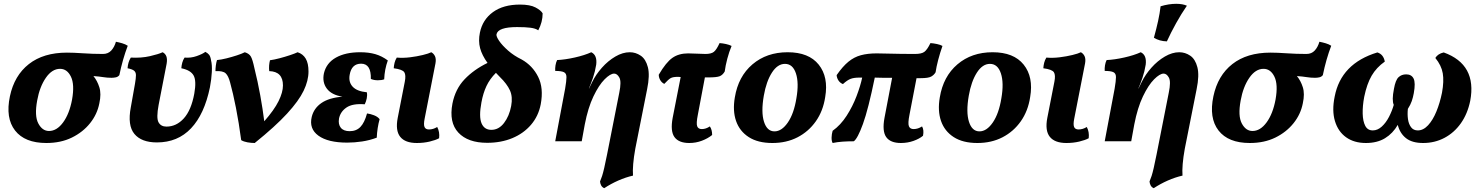

<svg xmlns="http://www.w3.org/2000/svg" viewBox="-20 -741 7765 1007"><path d="M223 9Q110 9 59 -56.5Q8 -122 32 -236Q55 -345 131.5 -405Q208 -465 331 -465Q366 -465 416 -461.5Q466 -458 520 -458Q547 -458 563.5 -476Q580 -494 588 -522Q604 -519 621 -514Q638 -509 650 -501Q623 -430 606 -347Q599 -338 588 -335.5Q577 -333 565 -333Q542 -333 521 -336.5Q500 -340 470 -342Q490 -318 501 -283.5Q512 -249 501 -199Q490 -142 452.5 -95Q415 -48 357 -19.5Q299 9 223 9ZM237 -54Q278 -54 311 -99Q344 -144 358 -219Q372 -298 352 -339Q332 -380 295 -380Q253 -380 220.5 -333Q188 -286 175 -214Q160 -133 181 -93.5Q202 -54 237 -54Z M803 6Q722 6 685 -38.5Q648 -83 666 -178L688 -302Q693 -331 693 -346.5Q693 -362 683.5 -370Q674 -378 649 -383Q650 -398 654 -412Q658 -426 666 -439Q721 -436 766.5 -446.5Q812 -457 833 -467Q847 -460 852.5 -445.5Q858 -431 854 -407L812 -191Q799 -122 811.5 -99.5Q824 -77 853 -77Q905 -77 944 -120Q983 -163 999 -250Q1011 -317 995.5 -345Q980 -373 931 -383Q932 -398 936 -412.5Q940 -427 948 -439Q981 -436 1012 -447Q1043 -458 1057 -469Q1069 -463 1076.5 -454Q1084 -445 1087 -424Q1093 -401 1091 -363Q1089 -325 1081 -283Q1052 -142 982 -68Q912 6 803 6Z M1541 -467Q1569 -458 1583.5 -433.5Q1598 -409 1598 -366Q1598 -318 1572.5 -265Q1547 -212 1485.5 -145Q1424 -78 1316 9Q1298 9 1278 5.5Q1258 2 1245 -6Q1233 -97 1217.5 -175.5Q1202 -254 1187 -308Q1178 -343 1163.5 -356.5Q1149 -370 1110 -368Q1110 -381 1112 -397Q1114 -413 1118 -426Q1140 -428 1168 -435Q1196 -442 1222 -450.5Q1248 -459 1264 -467Q1287 -460 1296 -444Q1305 -428 1314 -385Q1332 -313 1345 -241Q1358 -169 1366 -105Q1418 -164 1441 -210.5Q1464 -257 1464 -293Q1464 -366 1392 -368Q1389 -398 1396 -425Q1418 -428 1446.5 -435.5Q1475 -443 1500.5 -451.5Q1526 -460 1541 -467Z M1801 7Q1700 7 1650 -29.5Q1600 -66 1615 -128Q1626 -173 1665.5 -200.5Q1705 -228 1776 -234Q1719 -243 1694 -276.5Q1669 -310 1679 -357Q1692 -411 1742 -439Q1792 -467 1869 -467Q1914 -467 1948.5 -457Q1983 -447 2014 -424Q1997 -377 1995 -325Q1982 -320 1961.5 -320Q1941 -320 1925 -327Q1927 -407 1874 -407Q1824 -407 1814 -349Q1807 -311 1829.5 -286.5Q1852 -262 1904 -257Q1907 -242 1903.5 -225Q1900 -208 1893 -194Q1829 -199 1797 -177Q1765 -155 1758 -119Q1753 -89 1767.5 -71Q1782 -53 1814 -53Q1849 -53 1870.5 -75.5Q1892 -98 1905 -146Q1922 -144 1941.5 -136.5Q1961 -129 1971 -116Q1965 -95 1961 -69.5Q1957 -44 1956 -19Q1919 -5 1879 1Q1839 7 1801 7Z M2166 9Q2105 9 2079 -23.5Q2053 -56 2066 -123L2103 -312Q2110 -347 2100.5 -362Q2091 -377 2045 -383Q2046 -398 2049.5 -412Q2053 -426 2061 -439Q2094 -436 2130.5 -440.5Q2167 -445 2197.5 -452.5Q2228 -460 2242 -467Q2255 -460 2261.5 -446Q2268 -432 2264 -409L2207 -118Q2201 -88 2206.5 -75Q2212 -62 2230 -62Q2252 -62 2273 -75Q2287 -49 2283 -16Q2265 -6 2233.5 1.5Q2202 9 2166 9Z M2535 8Q2434 8 2384 -45.5Q2334 -99 2353 -198Q2368 -274 2416.5 -325Q2465 -376 2537 -411Q2508 -451 2498 -488.5Q2488 -526 2497 -570Q2511 -638 2565.5 -677.5Q2620 -717 2707 -717Q2760 -717 2788.5 -702Q2817 -687 2826 -671Q2826 -625 2803 -582Q2789 -592 2762.5 -595.5Q2736 -599 2692 -599Q2592 -599 2584 -561Q2582 -550 2598 -526.5Q2614 -503 2644.5 -476Q2675 -449 2716 -429Q2773 -397 2802.5 -338Q2832 -279 2816 -194Q2804 -132 2765 -86.5Q2726 -41 2667 -16.5Q2608 8 2535 8ZM2505 -204Q2491 -129 2505.5 -94.5Q2520 -60 2557 -60Q2596 -60 2623.5 -96Q2651 -132 2661 -185Q2670 -233 2654.5 -267Q2639 -301 2602 -337Q2591 -348 2581 -359Q2549 -327 2531.5 -290Q2514 -253 2505 -204Z M2892 0 2944 -276Q2951 -317 2951 -336.5Q2951 -356 2937.5 -362.5Q2924 -369 2892 -369Q2891 -383 2893.5 -398.5Q2896 -414 2902 -426Q2944 -428 2995 -439.5Q3046 -451 3081 -467Q3113 -452 3107 -402Q3101 -365 3090 -333Q3079 -301 3069 -278V-276L3086 -311Q3105 -350 3137 -386Q3169 -422 3207.5 -444.5Q3246 -467 3283 -467Q3314 -467 3340.5 -449Q3367 -431 3378 -388.5Q3389 -346 3374 -273L3312 39Q3304 83 3301 119Q3298 155 3300 180Q3261 189 3222.5 206Q3184 223 3149 246Q3138 241 3133 231.5Q3128 222 3127 211Q3133 197 3138 181.5Q3143 166 3149 140Q3155 114 3164 69L3228 -255Q3240 -313 3228.5 -334Q3217 -355 3201 -355Q3181 -355 3151 -325Q3121 -295 3092.5 -235.5Q3064 -176 3047 -88L3031 0Z M3595 9Q3540 9 3517.5 -22Q3495 -53 3508 -123L3550 -337Q3542 -338 3536 -338Q3510 -338 3498 -331.5Q3486 -325 3464 -301Q3450 -308 3442.5 -321.5Q3435 -335 3435 -349Q3473 -414 3506.5 -437.5Q3540 -461 3589 -461Q3612 -461 3636.5 -459.5Q3661 -458 3680 -458Q3710 -458 3724 -469Q3738 -480 3754 -515Q3770 -514 3788 -510Q3806 -506 3817 -500Q3804 -469 3794.5 -433Q3785 -397 3781 -366Q3770 -347 3754 -341Q3738 -335 3696 -335Q3687 -335 3677 -335L3640 -139Q3631 -94 3636.5 -79Q3642 -64 3661 -64Q3682 -64 3703 -78Q3715 -61 3715 -33Q3693 -15 3661.5 -3Q3630 9 3595 9Z M4031 9Q3955 9 3907 -22Q3859 -53 3840.5 -106.5Q3822 -160 3834 -230Q3852 -340 3926.5 -403.5Q4001 -467 4111 -467Q4222 -467 4274 -402Q4326 -337 4308 -232Q4297 -159 4259 -105Q4221 -51 4163 -21Q4105 9 4031 9ZM4042 -52Q4080 -52 4112 -98.5Q4144 -145 4157 -226Q4171 -306 4154.5 -356Q4138 -406 4097 -406Q4058 -406 4028.5 -360Q3999 -314 3986 -239Q3971 -153 3987 -102.5Q4003 -52 4042 -52Z M4347 9Q4341 -2 4341.5 -20Q4342 -38 4347 -55Q4389 -85 4420.5 -134Q4452 -183 4472.5 -237Q4493 -291 4502 -334Q4494 -334 4486 -334Q4459 -334 4441.5 -327.5Q4424 -321 4401 -300Q4386 -306 4377.5 -319Q4369 -332 4368 -347Q4400 -393 4430 -417.5Q4460 -442 4495.5 -451.5Q4531 -461 4578 -461Q4595 -461 4630 -460Q4665 -459 4705.5 -458.5Q4746 -458 4779 -458Q4813 -458 4828 -469Q4843 -480 4860 -515Q4876 -514 4894.5 -510Q4913 -506 4923 -500Q4910 -463 4900.5 -426.5Q4891 -390 4887 -362Q4879 -348 4864 -339.5Q4849 -331 4808 -331Q4798 -331 4787 -331L4750 -139Q4741 -94 4747 -79Q4753 -64 4772 -64Q4794 -64 4816 -78Q4827 -59 4821 -29Q4802 -13 4771 -2Q4740 9 4705 9Q4650 9 4628 -22Q4606 -53 4619 -123L4659 -333Q4635 -333 4612 -333Q4589 -333 4568 -334Q4534 -168 4506 -91Q4478 -14 4458 0Q4425 0 4398 2Q4371 4 4347 9Z M5106 9Q5030 9 4982 -22Q4934 -53 4915.5 -106.5Q4897 -160 4909 -230Q4927 -340 5001.5 -403.5Q5076 -467 5186 -467Q5297 -467 5349 -402Q5401 -337 5383 -232Q5372 -159 5334 -105Q5296 -51 5238 -21Q5180 9 5106 9ZM5117 -52Q5155 -52 5187 -98.5Q5219 -145 5232 -226Q5246 -306 5229.5 -356Q5213 -406 5172 -406Q5133 -406 5103.5 -360Q5074 -314 5061 -239Q5046 -153 5062 -102.5Q5078 -52 5117 -52Z M5573 9Q5512 9 5486 -23.5Q5460 -56 5473 -123L5510 -312Q5517 -347 5507.5 -362Q5498 -377 5452 -383Q5453 -398 5456.5 -412Q5460 -426 5468 -439Q5501 -436 5537.5 -440.5Q5574 -445 5604.5 -452.5Q5635 -460 5649 -467Q5662 -460 5668.5 -446Q5675 -432 5671 -409L5614 -118Q5608 -88 5613.5 -75Q5619 -62 5637 -62Q5659 -62 5680 -75Q5694 -49 5690 -16Q5672 -6 5640.5 1.5Q5609 9 5573 9Z M5774 0 5826 -276Q5833 -317 5833 -336.5Q5833 -356 5819.5 -362.5Q5806 -369 5774 -369Q5773 -383 5775.5 -398.5Q5778 -414 5784 -426Q5826 -428 5877 -439.5Q5928 -451 5963 -467Q5995 -452 5989 -402Q5983 -365 5972 -333Q5961 -301 5951 -278V-276L5968 -311Q5987 -350 6019 -386Q6051 -422 6089.5 -444.5Q6128 -467 6165 -467Q6196 -467 6222.5 -449Q6249 -431 6260 -388.5Q6271 -346 6256 -273L6194 39Q6186 83 6183 119Q6180 155 6182 180Q6143 189 6104.5 206Q6066 223 6031 246Q6020 241 6015 231.5Q6010 222 6009 211Q6015 197 6020 181.5Q6025 166 6031 140Q6037 114 6046 69L6110 -255Q6122 -313 6110.5 -334Q6099 -355 6083 -355Q6063 -355 6033 -325Q6003 -295 5974.5 -235.5Q5946 -176 5929 -88L5913 0ZM6100 -524Q6061 -525 6032 -543Q6045 -590 6054 -631Q6063 -672 6067 -708Q6110 -721 6149 -721Q6183 -721 6205 -711Q6176 -669 6148.5 -619.5Q6121 -570 6100 -524Z M6535 9Q6422 9 6371 -56.5Q6320 -122 6344 -236Q6367 -345 6443.5 -405Q6520 -465 6643 -465Q6678 -465 6728 -461.5Q6778 -458 6832 -458Q6859 -458 6875.5 -476Q6892 -494 6900 -522Q6916 -519 6933 -514Q6950 -509 6962 -501Q6935 -430 6918 -347Q6911 -338 6900 -335.5Q6889 -333 6877 -333Q6854 -333 6833 -336.5Q6812 -340 6782 -342Q6802 -318 6813 -283.5Q6824 -249 6813 -199Q6802 -142 6764.5 -95Q6727 -48 6669 -19.5Q6611 9 6535 9ZM6549 -54Q6590 -54 6623 -99Q6656 -144 6670 -219Q6684 -298 6664 -339Q6644 -380 6607 -380Q6565 -380 6532.5 -333Q6500 -286 6487 -214Q6472 -133 6493 -93.5Q6514 -54 6549 -54Z M7144 9Q7082 9 7040 -21Q6998 -51 6981.5 -106Q6965 -161 6980 -234Q7013 -408 7204 -466Q7236 -456 7243 -418Q7199 -387 7174 -344Q7149 -301 7135 -233Q7126 -185 7127 -145Q7128 -105 7140.5 -81Q7153 -57 7180 -57Q7205 -57 7227 -77Q7249 -97 7265 -128Q7281 -159 7290 -191Q7279 -215 7291 -275Q7299 -321 7315 -336Q7331 -351 7355 -351Q7383 -351 7394 -329Q7405 -307 7395 -252Q7391 -230 7384.5 -211Q7378 -192 7364 -170Q7361 -142 7364.5 -116.5Q7368 -91 7380.5 -74Q7393 -57 7416 -57Q7445 -57 7470 -84Q7495 -111 7513.5 -156Q7532 -201 7543 -255Q7554 -315 7547 -356.5Q7540 -398 7508 -437Q7521 -459 7552 -466Q7727 -403 7691 -212Q7677 -144 7642 -94.5Q7607 -45 7556 -18Q7505 9 7444 9Q7386 9 7354 -16.5Q7322 -42 7311 -86Q7285 -41 7244 -16Q7203 9 7144 9Z"/></svg>

Font: Vollkorn
Style: Bold Italic
Weight: 700
Italic angle: -11°
Designer: Friedrich Althausen
Foundry: Friedrich Althausen
Version: Version 5.000; ttfautohint (v1.8.3)